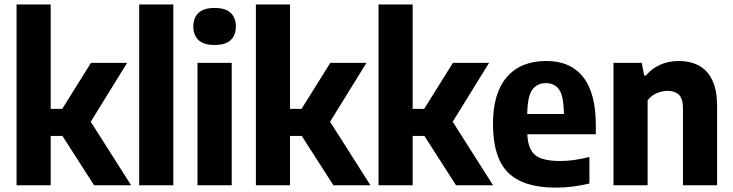

<svg xmlns="http://www.w3.org/2000/svg" viewBox="-20 -828 3275 858"><path d="M54 0V-808H206.5V-341.5H258L386.5 -547H548L385.5 -284L566 0H400.5L259 -220.5H206.5V0Z M602 0V-808H754.5V0Z M862.5 0V-547H1015.5V0ZM939 -627Q890.5 -627 867.2 -648.8Q844 -670.5 844 -709.5Q844 -748.5 867.2 -770.5Q890.5 -792.5 939 -792.5Q987.5 -792.5 1010.8 -770.5Q1034 -748.5 1034 -709.5Q1034 -670.5 1010.8 -648.8Q987.5 -627 939 -627Z M1123.5 0V-808H1276V-341.5H1327.5L1456 -547H1617.5L1455 -284L1635.5 0H1470L1328.5 -220.5H1276V0Z M1671.5 0V-808H1824V-341.5H1875.5L2004 -547H2165.5L2003 -284L2183.5 0H2018L1876.5 -220.5H1824V0Z M2464.5 10.5Q2318.5 10.5 2250.8 -56.5Q2183 -123.5 2183 -274.5Q2183 -412.5 2245.2 -484Q2307.5 -555.5 2421 -555.5Q2529.5 -555.5 2586 -483.5Q2642.5 -411.5 2642.5 -270V-228H2336.5Q2339.5 -160.5 2372.2 -134.5Q2405 -108.5 2484.5 -108.5Q2514.5 -108.5 2547.2 -113.2Q2580 -118 2614 -126.5V-8Q2573 1.5 2537 6Q2501 10.5 2464.5 10.5ZM2419.5 -456.5Q2380.5 -456.5 2359 -427.8Q2337.5 -399 2336 -318.5H2500Q2499 -399 2478.5 -427.8Q2458 -456.5 2419.5 -456.5Z M2721.5 0V-547H2848L2858.5 -490.5H2866Q2922.5 -555.5 3014.5 -555.5Q3063 -555.5 3101.5 -535.8Q3140 -516 3162.2 -471.5Q3184.5 -427 3184.5 -352.5V0H3032V-342Q3032 -388 3013.5 -405Q2995 -422 2963.5 -422Q2940 -422 2915.2 -411.8Q2890.5 -401.5 2874 -379.5V0Z"/></svg>

Font: Encode Sans SemiCondensed SemiCondensed
Style: Bold
Weight: 700
Width: 4
Designer: Multiple Designers
Foundry: Impallari Type
Version: Version 3.000; ttfautohint (v1.8.3) -l 8 -r 50 -G 200 -x 14 